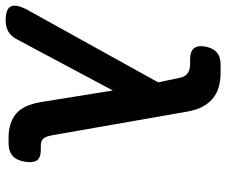

<svg xmlns="http://www.w3.org/2000/svg" viewBox="-100 -690 780 661"><g transform="rotate(90 289.5 -360.0)"><path d="M94 -27Q83 -7 67 1.5Q51 10 30 10Q-10 10 -18.5 -8Q-27 -26 -7 -64L243 -515L227 -591Q223 -609 211 -617Q199 -625 181 -625H163Q137 -625 126 -638Q115 -651 120 -678Q125 -704 140 -717Q155 -730 182 -730H209Q268 -730 300.5 -701.5Q333 -673 343 -619L425 -151Q429 -128 437 -119.5Q445 -111 460 -111H475Q503 -111 512 -97Q521 -83 516 -55Q511 -26 495 -13Q479 0 453 0H434Q382 0 351.5 -25.5Q321 -51 311 -111L271 -359Z"/></g></svg>

Font: Maple Mono NL SemiBold
Style: Italic
Weight: 600
Italic angle: -10°
Monospace: yes
Designer: subframe7536
Version: Version 7.000